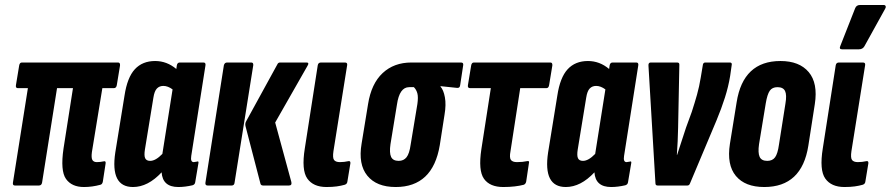

<svg xmlns="http://www.w3.org/2000/svg" viewBox="-20 -745 3577 771"><path d="M317 6Q268 6 245 -26.5Q222 -59 235 -148L273 -391H209L149 -12Q147 0 136 0H40Q30 0 32 -12L92 -391H52Q42 -391 44 -403L57 -482Q59 -494 68 -494H454Q463 -494 462 -482L449 -403Q447 -391 437 -391H391L349 -134Q346 -111 351 -102.5Q356 -94 369 -94Q382 -94 396 -97Q406 -100 404 -88L393 -16Q391 -5 383 -3Q350 6 317 6Z M514 6Q422 6 443 -133L480 -361Q491 -434 521.5 -467Q552 -500 603 -500Q650 -500 688 -468L690 -482Q692 -494 702 -494H797Q807 -494 805 -482L748 -119Q744 -94 758 -94Q761 -94 764.5 -95Q768 -96 771 -96Q778 -99 777 -91L764 -14Q763 -4 753 -1Q723 6 696 6Q633 6 629 -53Q574 6 514 6ZM562 -145Q558 -120 563 -109.5Q568 -99 583 -99Q605 -99 632 -127L673 -386Q654 -400 636 -400Q620 -400 610 -389.5Q600 -379 596 -353Z M1037 0Q1028 0 1026 -7L966 -238Q963 -249 969 -259L1094 -487Q1097 -494 1105 -494H1211Q1223 -494 1215 -481L1085 -253L1150 -14Q1153 0 1140 0ZM814 0Q803 0 805 -12L879 -483Q882 -494 892 -494H989Q998 -494 997 -483L922 -12Q921 0 910 0Z M1291 6Q1238 6 1214 -28Q1190 -62 1204 -149L1256 -483Q1258 -494 1269 -494H1365Q1376 -494 1374 -483L1319 -138Q1315 -111 1321.5 -102.5Q1328 -94 1345 -94Q1362 -94 1380 -98Q1388 -99 1387 -89L1375 -16Q1374 -6 1364 -3Q1350 1 1332.5 3.5Q1315 6 1291 6Z M1569 6Q1492 6 1455 -39.5Q1418 -85 1432 -168L1458 -327Q1471 -409 1516.5 -451.5Q1562 -494 1632 -494H1831Q1842 -494 1840 -483L1828 -404Q1827 -391 1816 -392L1749 -399V-397Q1761 -384 1766.5 -354.5Q1772 -325 1765 -284L1746 -162Q1718 6 1569 6ZM1581 -99Q1601 -99 1612.5 -113.5Q1624 -128 1629 -164L1656 -327Q1660 -355 1656 -370Q1652 -385 1642 -395H1623Q1584 -395 1574 -325L1548 -166Q1543 -131 1550.5 -115Q1558 -99 1581 -99Z M2001 6Q1947 6 1923.5 -27Q1900 -60 1913 -146L1951 -391H1868Q1857 -391 1859 -403L1872 -482Q1874 -494 1883 -494H2190Q2199 -494 2198 -482L2185 -403Q2183 -391 2174 -391H2069L2030 -138Q2025 -112 2031.5 -103Q2038 -94 2056 -94Q2079 -94 2097 -98Q2107 -100 2104 -90L2093 -16Q2091 -6 2083 -3Q2068 1 2047 3.5Q2026 6 2001 6Z M2252 6Q2160 6 2181 -133L2218 -361Q2229 -434 2259.5 -467Q2290 -500 2341 -500Q2388 -500 2426 -468L2428 -482Q2430 -494 2440 -494H2535Q2545 -494 2543 -482L2486 -119Q2482 -94 2496 -94Q2499 -94 2502.5 -95Q2506 -96 2509 -96Q2516 -99 2515 -91L2502 -14Q2501 -4 2491 -1Q2461 6 2434 6Q2371 6 2367 -53Q2312 6 2252 6ZM2300 -145Q2296 -120 2301 -109.5Q2306 -99 2321 -99Q2343 -99 2370 -127L2411 -386Q2392 -400 2374 -400Q2358 -400 2348 -389.5Q2338 -379 2334 -353Z M2621 0Q2612 0 2612 -9L2584 -481Q2583 -494 2593 -494H2699Q2709 -494 2708 -484L2703 -231Q2702 -178 2698 -123H2699Q2708 -151 2717 -178Q2726 -205 2735 -233L2758 -296Q2770 -333 2779 -365Q2788 -397 2794 -434L2802 -482Q2803 -494 2812 -494H2911Q2921 -494 2918 -482L2912 -440Q2905 -397 2891 -353Q2877 -309 2857 -261L2751 -9Q2748 0 2740 0Z M3049 6Q2972 6 2935 -38.5Q2898 -83 2911 -167L2938 -334Q2964 -500 3114 -500Q3190 -500 3227.5 -455.5Q3265 -411 3252 -327L3226 -160Q3200 6 3049 6ZM3061 -99Q3082 -99 3092.5 -113.5Q3103 -128 3108 -164L3134 -329Q3140 -364 3132.5 -379.5Q3125 -395 3102 -395Q3081 -395 3071 -380.5Q3061 -366 3055 -330L3028 -166Q3023 -131 3030.5 -115Q3038 -99 3061 -99Z M3371 6Q3318 6 3294 -28Q3270 -62 3284 -149L3336 -483Q3338 -494 3349 -494H3445Q3456 -494 3454 -483L3399 -138Q3395 -111 3401.5 -102.5Q3408 -94 3425 -94Q3442 -94 3460 -98Q3468 -99 3467 -89L3455 -16Q3454 -6 3444 -3Q3430 1 3412.5 3.5Q3395 6 3371 6ZM3361 -547Q3348 -547 3355 -562L3414 -712Q3419 -725 3434 -725H3528Q3535 -725 3536.5 -720Q3538 -715 3534 -709L3451 -559Q3444 -547 3429 -547Z"/></svg>

Font: Sofia Sans Extra Condensed ExtraBold
Style: Italic
Weight: 800
Italic angle: -9°
Designer: Botio Nikoltchev, Ani Petrova
Foundry: lettersoup
Version: Version 4.101; ttfautohint (v1.8.4.7-5d5b)